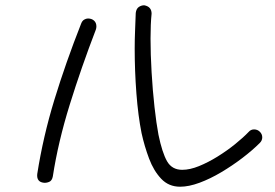

<svg xmlns="http://www.w3.org/2000/svg" viewBox="-20 -632 1040 727"><path d="M662 75Q619 75 590.5 45Q562 15 544.5 -31.5Q527 -78 516 -128Q503 -193 496.5 -278Q490 -363 490 -448Q490 -483 491.5 -517.5Q493 -552 494 -583Q496 -599 505.5 -605.5Q515 -612 526 -612Q554 -607 554 -580Q552 -561 551 -537.5Q550 -514 550 -486Q550 -427 554 -358.5Q558 -290 565 -227Q572 -164 580 -122Q594 -54 612.5 -21.5Q631 11 670 11Q699 11 733.5 -3Q768 -17 803.5 -39Q839 -61 870 -86Q901 -111 922 -133Q930 -142 942 -142Q955 -142 964 -133Q973 -124 973 -112Q973 -100 964 -91Q936 -63 898 -34Q860 -5 818 20Q776 45 735.5 60Q695 75 662 75ZM146 60Q118 57 121 27Q143 -114 186 -254.5Q229 -395 287 -542Q291 -553 298.5 -557.5Q306 -562 313 -562Q327 -562 336 -554Q345 -546 345 -532Q345 -529 344.5 -526Q344 -523 343 -520Q288 -377 244 -235.5Q200 -94 180 36Q177 52 166.5 56.5Q156 61 146 60Z"/></svg>

Font: Hachi Maru Pop
Style: Regular
Weight: 400
Designer: Nontynet
Foundry: Nontynet
Version: Version 1.300